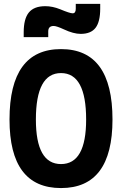

<svg xmlns="http://www.w3.org/2000/svg" viewBox="-20 -955 626 985"><path d="M293 9.8Q28.8 9.8 28.8 -341.8Q28.8 -703.1 293 -703.1Q557.1 -703.1 557.1 -341.8Q557.1 9.8 293 9.8ZM293 -113.3Q421.9 -113.3 421.9 -341.8Q421.9 -580.1 293 -580.1Q164.1 -580.1 164.1 -341.8Q164.1 -113.3 293 -113.3ZM101.6 -764.6V-789.1Q101.6 -858.9 128.2 -891.1Q154.8 -923.3 212.4 -923.3Q249 -923.3 288.1 -907.7Q338.4 -886.7 352.5 -886.7Q368.7 -886.7 368.7 -909.7V-935.1H494.1V-910.6Q494.1 -843.3 470.2 -812.3Q446.3 -781.2 394 -781.2Q356.9 -781.2 308.1 -804.2Q270 -821.8 255.4 -821.8Q227.5 -821.8 227.5 -793.9V-764.6Z"/></svg>

Font: Cascadia Code NF
Style: Bold
Weight: 700
Monospace: yes
Designer: Aaron Bell
Foundry: Saja Typeworks
Version: Version 2404.023; ttfautohint (v1.8.4)